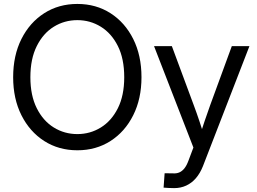

<svg xmlns="http://www.w3.org/2000/svg" viewBox="-20 -759 1315 984"><path d="M376.5 11.2Q280.8 11.2 206.5 -36.4Q132.3 -84 89.8 -168.5Q47.4 -252.9 47.4 -363.3Q47.4 -474.6 89.8 -559.1Q132.3 -643.6 206.5 -691.2Q280.8 -738.8 376.5 -738.8Q472.2 -738.8 546.4 -691.2Q620.6 -643.6 662.8 -559.1Q705.1 -474.6 705.1 -363.3Q705.1 -252.9 662.8 -168.5Q620.6 -84 546.4 -36.4Q472.2 11.2 376.5 11.2ZM376.5 -71.8Q441.9 -71.8 496.6 -105.5Q551.3 -139.2 584 -204.3Q616.7 -269.5 616.7 -363.3Q616.7 -458 584 -523.2Q551.3 -588.4 496.6 -622.1Q441.9 -655.8 376.5 -655.8Q310.5 -655.8 255.9 -622.1Q201.2 -588.4 168.5 -522.9Q135.7 -457.5 135.7 -363.3Q135.7 -269.5 168.5 -204.3Q201.2 -139.2 255.9 -105.5Q310.5 -71.8 376.5 -71.8ZM818.4 202.6 823.7 128.9 865.2 129.4Q883.8 130.9 898.2 125Q912.6 119.1 924.6 104.5Q936.5 89.8 945.8 64.5L971.2 -2.9L769.5 -522.5H860.8L973.1 -219.7Q988.3 -179.2 1001.5 -139.4Q1014.6 -99.6 1027.3 -60.1H1002.9Q1015.6 -99.6 1029.1 -139.6Q1042.5 -179.7 1057.1 -219.7L1168 -522.5H1258.3L1020 92.8Q1005.4 129.4 983.9 154.3Q962.4 179.2 934.3 192.1Q906.2 205.1 872.6 205.1Q857.4 205.1 843.8 204.3Q830.1 203.6 818.4 202.6Z"/></svg>

Font: Inter 28pt
Style: Regular
Weight: 400
Designer: Rasmus Andersson
Foundry: rsms
Version: Version 4.001;git-66647c0bb